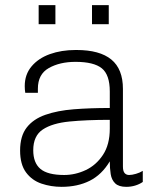

<svg xmlns="http://www.w3.org/2000/svg" viewBox="-20 -715 625 745"><path d="M219 10Q178 10 141 -2.5Q104 -15 81 -46Q58 -77 58 -131Q58 -187 83.5 -220Q109 -253 156 -269.5Q203 -286 266.5 -291Q330 -296 406 -296V-360Q406 -425 375 -450Q344 -475 273 -475Q212 -475 169.5 -451Q127 -427 127 -371V-355H78Q77 -361 76.5 -367.5Q76 -374 76 -381Q76 -426 102.5 -457.5Q129 -489 173.5 -505Q218 -521 273 -521H277Q367 -521 412 -484Q457 -447 457 -370V-69Q457 -51 463.5 -43.5Q470 -36 481 -36Q492 -36 507.5 -40.5Q523 -45 534 -52V-9Q521 0 504.5 5Q488 10 470 10Q441 10 427 -3.5Q413 -17 409.5 -39.5Q406 -62 406 -89Q375 -37 328 -13.5Q281 10 219 10ZM229 -36Q272 -36 312.5 -55Q353 -74 379.5 -114Q406 -154 406 -216V-250Q316 -250 249.5 -243.5Q183 -237 146 -212.5Q109 -188 109 -132Q109 -83 137 -59.5Q165 -36 229 -36ZM130 -621V-695H195V-621ZM337 -621V-695H402V-621Z"/></svg>

Font: Chivo Medium Thin
Style: Regular
Weight: 250
Version: Version 2.002